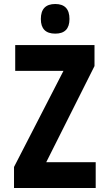

<svg xmlns="http://www.w3.org/2000/svg" viewBox="-20 -939 540 959"><path d="M50 0V-105L297 -585H56V-714H452V-609L211 -129H458V0ZM256 -771Q327 -771 327 -844Q327 -919 256 -919Q184 -919 184 -844Q184 -771 256 -771Z"/></svg>

Font: Noto Sans Mono Condensed Extra
Style: Regular
Weight: 800
Width: 3
Designer: Monotype Design Team
Foundry: Monotype Imaging Inc.
Version: Version 1.900